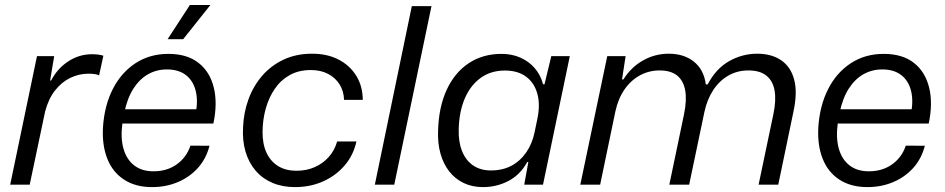

<svg xmlns="http://www.w3.org/2000/svg" viewBox="-20 -754 3857 784"><path d="M21.6 0 131 -524.7H201.3L184.6 -425.1H188.7Q214.4 -474.6 259 -503.6Q303.6 -532.6 355.7 -532.6Q370.3 -532.6 382.4 -530.9Q394.6 -529.1 402.1 -526.4L384.6 -446.1Q377.9 -450.1 365.9 -451.6Q354 -453.1 341.3 -453.1Q302.4 -453.1 267 -436Q231.6 -418.9 204.8 -384.7Q178 -350.6 164.3 -298.9L101.3 0Z M601 10Q533.2 10 486.4 -20.6Q439.7 -51.2 418 -106.3Q396.3 -161.5 400.5 -234.7Q406.3 -323.3 440.8 -390.7Q475.2 -458 533.4 -496Q591.7 -534 667.5 -534Q743.7 -534 790.3 -497.6Q837 -461.2 852.9 -396.8Q868.8 -332.3 851.3 -249.5H479.7Q471.8 -190.8 484.2 -146.9Q496.7 -103 527.8 -78.7Q559 -54.5 606.7 -54.5Q662.3 -54.5 702.2 -83.2Q742.2 -112 757.5 -159.3L835.5 -158.8Q821.8 -105.5 787.7 -67.8Q753.5 -30.2 705.4 -10.1Q657.3 10 601 10ZM487.3 -293.2 476.2 -307.7H792.3L779.5 -292.8Q789.3 -346.2 778.3 -386.3Q767.3 -426.3 737.8 -448.4Q708.2 -470.5 661.5 -470.5Q619.7 -470.5 584.8 -450.9Q550 -431.3 524.8 -392.2Q499.7 -353 487.3 -293.2ZM664.4 -593.9 755.3 -733.6H839.1L727.9 -593.9Z M1184.6 10Q1133.4 10 1092.7 -7.2Q1052 -24.4 1024 -56.9Q996 -89.3 982.6 -134.6Q969.1 -180 972.6 -236.3Q975.1 -295.4 994.9 -349.3Q1014.6 -403.1 1050.8 -444.9Q1087 -486.6 1138.1 -510.6Q1189.1 -534.7 1254.7 -534.7Q1316.3 -534.7 1362.4 -510.8Q1408.6 -486.9 1434.8 -444.5Q1461 -402.1 1461.3 -346.1H1384.9Q1383.7 -382.4 1366.4 -409.7Q1349.1 -437 1319.3 -452.5Q1289.4 -468 1249.4 -468Q1199.7 -468 1163 -447.4Q1126.3 -426.9 1102 -391.3Q1077.7 -355.7 1065.2 -310.9Q1052.7 -266.1 1052.1 -217Q1051.6 -165.7 1068.5 -129.9Q1085.4 -94.1 1116.4 -75.4Q1147.4 -56.7 1190.1 -56.7Q1231.6 -56.7 1265.1 -71.6Q1298.6 -86.4 1322.4 -112.9Q1346.1 -139.4 1356.7 -176.4H1435.4Q1422.9 -119.3 1386.6 -77.6Q1350.4 -35.9 1298.4 -12.9Q1246.4 10 1184.6 10Z M1510.6 0 1661.6 -729H1741.9L1589.9 0Z M1952.1 10Q1908.4 10 1873.6 -6.6Q1838.7 -23.1 1814.5 -54Q1790.3 -84.9 1778.4 -127.4Q1766.6 -169.9 1768.9 -222.4Q1771.7 -317.6 1804.2 -387.7Q1836.7 -457.9 1894 -495.9Q1951.3 -534 2028 -534Q2070.9 -534 2105.6 -518.4Q2140.3 -502.9 2164 -475.1Q2187.7 -447.4 2197.4 -409.9H2203.4L2231.1 -524.7H2306.7L2197.3 0H2120.6L2137.4 -92.4L2133 -92.7Q2105.4 -41.3 2057.1 -15.6Q2008.9 10 1952.1 10ZM1984.6 -58Q2032.1 -58 2068.2 -77.1Q2104.3 -96.3 2128.7 -131.6Q2153.1 -167 2162.7 -213.1L2173.9 -267Q2186.6 -326.1 2174.2 -371.1Q2161.9 -416 2128.1 -441Q2094.3 -466 2041.9 -466Q1984 -466 1942.3 -435.6Q1900.6 -405.3 1877.7 -351.5Q1854.9 -297.7 1853.1 -226.7Q1851.4 -175.6 1866.6 -137.4Q1881.7 -99.3 1911.7 -78.6Q1941.7 -58 1984.6 -58Z M2349.6 0 2459.6 -524.7H2534.6L2520 -429.9H2525.9Q2556.7 -479.6 2605.5 -507.1Q2654.3 -534.7 2710.6 -534.7Q2773 -534.7 2813.6 -502.1Q2854.1 -469.6 2862.1 -409.4H2869.7Q2903.6 -474 2957.4 -504.4Q3011.3 -534.7 3072 -534.7Q3130.3 -534.7 3169.4 -508.2Q3208.6 -481.7 3222.7 -429.5Q3236.9 -377.3 3220.1 -298.9L3157.9 0H3077.6L3137.9 -287.4Q3149.9 -344.3 3142.9 -384.1Q3135.9 -423.9 3109.5 -445.1Q3083.1 -466.4 3035.9 -466.4Q2990.6 -466.4 2953.9 -445.2Q2917.1 -424 2892.2 -385.9Q2867.3 -347.9 2856.3 -296.7L2794.1 0H2713.1L2773.1 -287.4Q2785.1 -345.7 2777.8 -385.5Q2770.4 -425.3 2744.6 -445.9Q2718.7 -466.4 2673.1 -466.4Q2630.3 -466.4 2593.2 -446.4Q2556.1 -426.3 2530 -388.6Q2503.9 -350.9 2492.6 -298.1L2430.6 0Z M3522 10Q3454.2 10 3407.4 -20.6Q3360.7 -51.2 3339 -106.3Q3317.3 -161.5 3321.5 -234.7Q3327.3 -323.3 3361.8 -390.7Q3396.2 -458 3454.4 -496Q3512.7 -534 3588.5 -534Q3664.7 -534 3711.3 -497.6Q3758 -461.2 3773.9 -396.8Q3789.8 -332.3 3772.3 -249.5H3400.7Q3392.8 -190.8 3405.2 -146.9Q3417.7 -103 3448.8 -78.7Q3480 -54.5 3527.7 -54.5Q3583.3 -54.5 3623.2 -83.2Q3663.2 -112 3678.5 -159.3L3756.5 -158.8Q3742.8 -105.5 3708.7 -67.8Q3674.5 -30.2 3626.4 -10.1Q3578.3 10 3522 10ZM3408.3 -293.2 3397.2 -307.7H3713.3L3700.5 -292.8Q3710.3 -346.2 3699.3 -386.3Q3688.3 -426.3 3658.8 -448.4Q3629.2 -470.5 3582.5 -470.5Q3540.7 -470.5 3505.8 -450.9Q3471 -431.3 3445.8 -392.2Q3420.7 -353 3408.3 -293.2Z"/></svg>

Font: Mona Sans
Style: Italic
Weight: 200
Italic angle: -11.6951°
Designer: Deni Anggara
Foundry: GitHub
Version: Version 2.000